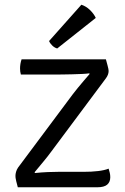

<svg xmlns="http://www.w3.org/2000/svg" viewBox="-20 -794 530 814"><path d="M289 -395Q298.5 -407.5 310 -421.5Q321.5 -435.5 334.2 -450.5Q347 -465.5 360.5 -481L357.5 -483Q348.5 -481.5 328.8 -480.5Q309 -479.5 286 -479Q263 -478.5 243.8 -478.2Q224.5 -478 216.5 -478H68.5Q66.5 -484.5 65.8 -490.8Q65 -497 65 -503.5Q65 -513 66.5 -522.5Q68 -532 71.5 -542.5H429Q433.5 -526 436 -516.5Q438.5 -507 439.5 -501.8Q440.5 -496.5 440.5 -493Q440.5 -485 437.5 -477.2Q434.5 -469.5 429 -462L197.5 -151.5Q183 -131.5 163.5 -108.2Q144 -85 126.5 -63.5L128.5 -60.5Q158 -63.5 183 -64.5Q208 -65.5 226 -65.5H332.5Q369 -65.5 396 -68.8Q423 -72 440.5 -79Q443.5 -69.5 445.5 -61Q447.5 -52.5 447.5 -42.5Q447.5 -22.5 434.5 -11.2Q421.5 0 392 0H55.5Q51 -16.5 48.8 -25.8Q46.5 -35 46 -40Q45.5 -45 45.5 -48.5Q45.5 -56 48 -65.2Q50.5 -74.5 56.5 -83.5ZM325 -774Q345 -767.5 361.5 -751.5Q378 -735.5 386 -718L222.5 -588.5Q211.5 -591.5 202 -600.5Q192.5 -609.5 188 -620Z"/></svg>

Font: Signika SC
Style: Regular
Weight: 300
Designer: Anna Giedryś
Foundry: Anna Giedryś
Version: Version 2.000